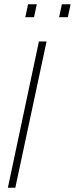

<svg xmlns="http://www.w3.org/2000/svg" viewBox="-20 -883 352 903"><path d="M17 0 163 -688H199L52 0ZM258 -802 271 -863H312L299 -802ZM99 -802 112 -863H153L140 -802Z"/></svg>

Font: Saira Condensed Thin
Style: Italic
Weight: 250
Width: 3
Italic angle: -12°
Designer: Hector Gatti with collaboration of the Omnibus-Type team
Foundry: Omnibus-Type
Version: Version 1.101